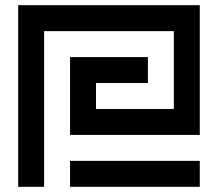

<svg xmlns="http://www.w3.org/2000/svg" viewBox="-20 -720 840 740"><path d="M750 -700H50V0H150V-600H650V-300H350V-400H550V-500H250V-200H750ZM750 0V-100H250V0Z"/></svg>

Font: Mourier
Style: Regular
Weight: 400
Designer: Eric Mourier
Foundry: Velvetyne Type Foundry
Version: Version 2.000;hotconv 1.0.109;makeotfexe 2.5.65596